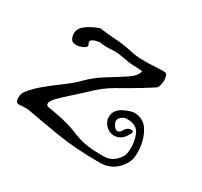

<svg xmlns="http://www.w3.org/2000/svg" viewBox="-83 -410 568 541"><g transform="rotate(30 201.5 -139.5)"><path d="M370 -40Q368 -17 346.5 4Q325 25 292 25Q212 25 151.5 15Q91 5 48 -3Q44 -4 40 -4Q36 -4 31 -4Q24 -4 18.5 -3.5Q13 -3 13 -3Q2 -3 2 -19Q2 -31 8 -40Q22 -59 45 -78Q68 -97 92 -114.5Q116 -132 132 -148Q156 -173 186.5 -191.5Q217 -210 241 -226Q265 -242 267 -258Q247 -260 236 -260Q225 -260 205 -264Q186 -268 171 -268Q165 -268 159.5 -267.5Q154 -267 147 -267Q142 -267 136 -267.5Q130 -268 123 -269Q123 -269 114.5 -267.5Q106 -266 99.5 -261.5Q93 -257 98 -249Q103 -241 91.5 -235Q80 -229 69 -229Q56 -229 52 -236Q47 -246 47 -253Q47 -270 61 -281Q75 -292 89.5 -298Q104 -304 104 -304Q133 -300 158 -298.5Q183 -297 211 -291Q223 -288 234.5 -287Q246 -286 258 -286Q272 -286 288 -287Q304 -288 323 -288Q329 -288 331.5 -281Q334 -274 334 -266Q334 -258 331.5 -249.5Q329 -241 324 -238Q288 -215 264.5 -201.5Q241 -188 224.5 -178.5Q208 -169 192.5 -157Q177 -145 156 -124Q145 -114 127.5 -98.5Q110 -83 96 -69Q82 -55 82 -46Q82 -39 91 -38Q129 -32 151 -26Q173 -20 186 -14.5Q199 -9 211.5 -5Q224 -1 242 1.5Q260 4 292 4Q315 4 330.5 -11Q346 -26 347 -42Q347 -45 347.5 -48.5Q348 -52 348 -56Q348 -76 340.5 -95.5Q333 -115 312 -119Q309 -120 306 -120Q303 -120 300 -120Q297 -120 293.5 -120Q290 -120 287 -118Q273 -111 273 -100Q273 -94 278.5 -85.5Q284 -77 291 -77Q299 -77 304 -88Q311 -100 324 -100Q332 -100 329 -92Q321 -75 310.5 -68Q300 -61 289 -61Q273 -61 261.5 -73Q250 -85 250 -99Q250 -125 278 -137Q286 -141 296.5 -144Q307 -147 317 -145Q339 -141 351 -123Q363 -105 367.5 -82.5Q372 -60 370 -40Z"/></g></svg>

Font: Ingrid Darling
Style: Regular
Weight: 400
Designer: Robert E. Leuschke
Foundry: Robert E. Leuschke
Version: Version 1.010; ttfautohint (v1.8.3)